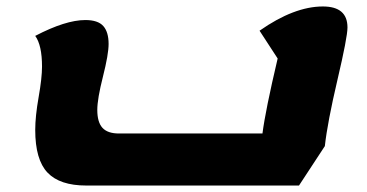

<svg xmlns="http://www.w3.org/2000/svg" viewBox="-20 -549 1134 594"><path d="M247 25Q165 25 127 -15Q89 -55 89 -147Q89 -189 99.5 -248.5Q110 -308 110 -343Q110 -409 89 -438Q183 -487 244 -487Q283 -487 299.5 -468.5Q316 -450 316 -413Q316 -381 298.5 -312Q281 -243 281 -209Q281 -171 297 -153.5Q313 -136 348 -136H792Q801 -207 839 -368L783 -454Q890 -529 979 -529Q1055 -529 1055 -464Q1055 -434 1024 -302Q993 -170 985 -97L905 25Z"/></svg>

Font: Lemonada
Style: Bold
Weight: 700
Designer: Mohamed Gaber (Arabic), Eduardo Tunni (Latin)
Foundry: Kief Type Foundry
Version: Version 4.004